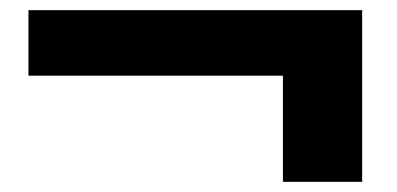

<svg xmlns="http://www.w3.org/2000/svg" viewBox="-20 -458 782 378"><path d="M36 -438H693V-100H537V-309H36Z"/></svg>

Font: Encode Sans Compressed
Style: ExtraBold
Weight: 800
Designer: Pablo Impallari, Andres Torresi
Foundry: Pablo Impallari, Andres Torresi
Version: Version 1.000; ttfautohint (v1.00) -l 8 -r 50 -G 200 -x 14 -